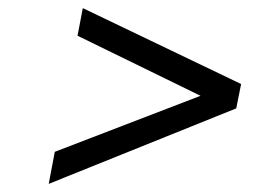

<svg xmlns="http://www.w3.org/2000/svg" viewBox="-20 -586 690 473"><path d="M100 -133 115 -212 474 -350 171 -498 184 -566 574 -379 562 -319Z"/></svg>

Font: REM Light
Style: Italic
Weight: 300
Italic angle: -11°
Designer: Octavio Pardo
Foundry: Ashler Design
Version: Version 1.005;gftools[0.9.28]